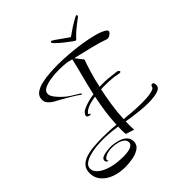

<svg xmlns="http://www.w3.org/2000/svg" viewBox="-337 -1017 1380 1380"><g transform="rotate(-45 353.0 -327.0)"><path d="M141 184Q83 184 34.5 166Q-14 148 -43 114Q-72 80 -72 33Q-72 -6 -51.5 -29.5Q-31 -53 4 -64.5Q39 -76 83.5 -80Q128 -84 176 -84Q208 -84 242 -82.5Q276 -81 311 -77Q314 -142 323 -205Q332 -268 345 -329Q321 -325 301.5 -320.5Q282 -316 266 -309Q247 -301 235 -291Q223 -281 223 -275Q223 -270 230 -269Q234 -268 234.5 -265Q235 -262 231 -260Q223 -258 210.5 -263.5Q198 -269 200 -280Q202 -288 211 -299.5Q220 -311 246 -322Q266 -330 291.5 -337Q317 -344 349 -349Q366 -426 385 -497Q404 -568 419 -634Q409 -636 399.5 -638.5Q390 -641 380 -644Q361 -646 340 -647.5Q319 -649 297 -649Q254 -649 212.5 -642.5Q171 -636 144.5 -622Q118 -608 118 -583Q118 -564 134 -542Q150 -520 172 -499Q198 -473 227.5 -455Q257 -437 286 -419Q294 -414 292 -409.5Q290 -405 285 -408Q255 -430 219 -451Q183 -472 148 -492Q131 -500 110 -512.5Q89 -525 74 -542Q59 -559 59 -581Q58 -616 84 -636Q110 -656 150.5 -665.5Q191 -675 236.5 -678Q282 -681 320 -681Q367 -681 427.5 -676.5Q488 -672 549.5 -662.5Q611 -653 662.5 -639Q714 -625 741 -605Q748 -599 748 -593Q748 -584 738.5 -575Q729 -566 717 -561.5Q705 -557 697 -560Q643 -580 576 -596Q509 -612 434 -630L480 -571Q465 -530 448.5 -475Q432 -420 418 -355Q426 -356 434 -356Q442 -356 451 -356Q480 -356 513 -353Q546 -350 583 -345Q601 -340 601 -329Q601 -323 591 -323Q590 -323 587.5 -323Q585 -323 582 -324Q528 -336 456 -336Q446 -336 435 -336Q424 -336 413 -335Q399 -271 389 -203Q379 -135 376 -69Q406 -66 454 -62Q502 -58 550 -58Q588 -58 620 -61.5Q652 -65 671 -74Q680 -79 681.5 -82.5Q683 -86 684 -88Q687 -104 701 -104Q709 -104 713 -95Q716 -86 716 -78Q716 -47 677 -36Q638 -25 584 -25Q546 -25 505.5 -29Q465 -33 430.5 -38Q396 -43 375 -47Q375 -37 374.5 -26Q374 -15 374 -4Q374 6 374.5 16.5Q375 27 376 38L311 17Q310 -2 309.5 -21Q309 -40 310 -59Q232 -71 167 -71Q131 -71 93.5 -67Q56 -63 24 -53Q-8 -43 -27.5 -27Q-47 -11 -47 13Q-47 41 -18 66Q11 91 64 106Q117 121 188 121Q242 120 265 107Q288 94 286 75Q285 55 268 42Q251 29 225.5 22.5Q200 16 173 16Q141 16 114.5 25.5Q88 35 82 53L83 58Q89 59 89 62Q89 64 84 64Q74 64 70.5 56.5Q67 49 67 44Q67 28 84.5 19.5Q102 11 128 8Q154 5 179 5Q209 7 240.5 16Q272 25 293.5 44.5Q315 64 315 100Q313 133 284.5 151.5Q256 170 216.5 177Q177 184 141 184ZM533 -711Q522 -714 459 -764Q397 -815 397 -825Q397 -834 405 -834Q410 -834 430.5 -820Q451 -806 477 -787Q503 -768 524 -754Q538 -762 551 -772Q564 -782 589 -798Q617 -815 636 -826Q655 -837 665 -838L669 -831L664 -821Q576 -757 539 -714Z"/></g></svg>

Font: Festive
Style: Regular
Weight: 400
Designer: Robert E. Leuschke
Foundry: Robert E. Leuschke
Version: Version 1.101; ttfautohint (v1.8.3)